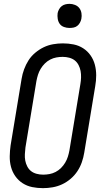

<svg xmlns="http://www.w3.org/2000/svg" viewBox="-20 -968 540 996"><path d="M203 8Q174 8 147 2.5Q120 -3 97.5 -17.5Q75 -32 59.5 -54Q44 -76 37 -102.5Q30 -129 30.5 -157.5Q31 -186 35 -214L92 -559Q96 -584 105 -608.5Q114 -633 128 -655Q142 -677 163 -694.5Q184 -712 207 -723Q230 -734 255.5 -738.5Q281 -743 306 -743Q335 -743 362 -737.5Q389 -732 411.5 -717.5Q434 -703 449.5 -681Q465 -659 472 -632.5Q479 -606 479 -577.5Q479 -549 474 -521L417 -176Q413 -151 404.5 -126.5Q396 -102 381.5 -80Q367 -58 346.5 -40.5Q326 -23 302.5 -12Q279 -1 253.5 3.5Q228 8 203 8ZM204 -62Q220 -62 236.5 -65Q253 -68 268.5 -76Q284 -84 296.5 -96.5Q309 -109 318 -124Q327 -139 332 -155Q337 -171 340 -187L397 -532Q400 -549 400.5 -566.5Q401 -584 398 -600Q395 -616 387.5 -630.5Q380 -645 368 -654.5Q356 -664 339.5 -668.5Q323 -673 305 -673Q289 -673 272.5 -670Q256 -667 240.5 -659Q225 -651 212.5 -638.5Q200 -626 191 -611Q182 -596 177 -580Q172 -564 169 -548L112 -203Q110 -186 109 -168.5Q108 -151 111 -135Q114 -119 121.5 -104.5Q129 -90 141 -80.5Q153 -71 169.5 -66.5Q186 -62 204 -62ZM340 -823Q326 -823 312 -828Q298 -833 290 -844Q282 -855 279.5 -870Q277 -885 279 -900Q281 -910 286.5 -920Q292 -930 300.5 -936.5Q309 -943 319.5 -945.5Q330 -948 341 -948Q355 -948 369 -942.5Q383 -937 391.5 -926Q400 -915 402.5 -900Q405 -885 402 -870Q400 -860 394.5 -850Q389 -840 380.5 -833.5Q372 -827 361.5 -825Q351 -823 340 -823Z"/></svg>

Font: Iosevka
Style: Italic
Weight: 400
Italic angle: -9°
Monospace: yes
Designer: Belleve Invis
Foundry: Belleve Invis
Version: Version 32.5.0; ttfautohint (v1.8.4)